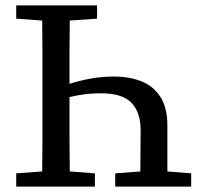

<svg xmlns="http://www.w3.org/2000/svg" viewBox="-20 -690 755 710"><path d="M40 0V-49L136 -56Q137 -119 137 -183Q137 -247 137 -311V-359Q137 -423 137 -486.5Q137 -550 136 -614L40 -621V-670H339V-621L238 -614Q237 -558 237 -500Q237 -442 237 -380Q271 -391 313 -399Q355 -407 402 -407Q458 -407 502.5 -389.5Q547 -372 573 -332Q599 -292 599 -225V-56L687 -49V0H406V-49L499 -56Q499 -94 499.5 -133Q500 -172 500 -209Q500 -274 466.5 -309.5Q433 -345 353 -345Q321 -345 293.5 -341.5Q266 -338 237 -331V-311Q237 -247 237 -183.5Q237 -120 238 -56L331 -49V0Z"/></svg>

Font: Source Serif 4 SmText
Style: Regular
Weight: 400
Designer: Frank Grießhammer
Foundry: Adobe
Version: Version 4.005;hotconv 1.1.0;makeotfexe 2.6.0